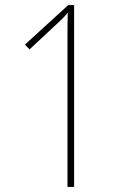

<svg xmlns="http://www.w3.org/2000/svg" viewBox="-20 -800 491 754"><path d="M271 -66V-780H248L78 -625L96 -606L202 -705C220 -721 232 -733 246 -750C245 -711 245 -680 245 -633V-66Z"/></svg>

Font: Noto Sans Malayalam UI Condensed Thin
Style: Regular
Weight: 100
Width: 3
Designer: Jelle Bosma - Monotype Design Team
Foundry: Monotype Imaging Inc.
Version: Version 2.104